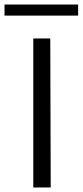

<svg xmlns="http://www.w3.org/2000/svg" viewBox="-31 -828 365 848"><path d="M116 -658H191L193 0H116ZM-11 -808H314V-759H-11Z"/></svg>

Font: Ysabeau
Style: Regular
Weight: 400
Designer: Christian Thalmann (Catharsis Fonts)
Version: Version 0.003